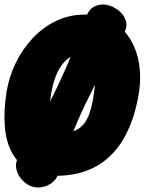

<svg xmlns="http://www.w3.org/2000/svg" viewBox="-37 -757 644 855"><path d="M101 72 98 71Q74 60 56.5 38.5Q39 17 35 -9Q31 -35 45 -57Q144 -214 218.5 -371Q293 -528 348 -685Q361 -721 393 -732Q425 -743 459 -729L462 -728Q503 -709 519 -676Q535 -643 515 -610Q420 -453 345 -297Q270 -141 223 16Q216 40 195.5 56Q175 72 149.5 76.5Q124 81 101 72ZM582 -347Q565 -236 522 -154.5Q479 -73 409 -27Q339 19 241 25Q157 30 102.5 4Q48 -22 19 -72.5Q-10 -123 -15.5 -193Q-21 -263 -8 -347Q3 -415 33.5 -477.5Q64 -540 110 -588.5Q156 -637 215.5 -665Q275 -693 345 -692Q414 -691 463.5 -661.5Q513 -632 543 -582.5Q573 -533 582.5 -471.5Q592 -410 582 -347ZM188 -320Q175 -238 191 -199Q207 -160 253 -165Q308 -170 336.5 -205Q365 -240 378 -320L382 -347Q390 -393 385 -430Q380 -467 362.5 -489.5Q345 -512 314 -512Q283 -512 258 -489.5Q233 -467 216.5 -430Q200 -393 192 -347Z"/></svg>

Font: Winky Sans Black
Style: Italic
Weight: 900
Italic angle: -8.97852°
Designer: Simon Atzbach
Foundry: typofactur
Version: Version 1.205